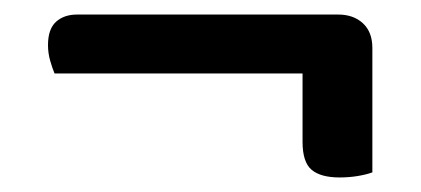

<svg xmlns="http://www.w3.org/2000/svg" viewBox="-20 -419 579 264"><path d="M86 -399H445Q466 -399 479 -387Q492 -375 492 -353V-182Q484 -179 472 -177Q460 -175 447 -175Q421 -175 408.5 -185.5Q396 -196 396 -224V-318H55Q52 -325 49 -335.5Q46 -346 46 -357Q46 -379 57 -389Q68 -399 86 -399Z"/></svg>

Font: Baloo Bhaijaan 2 Medium
Style: Regular
Weight: 500
Designer: Sanskriti Dholi, Noopur Datye and Ek Type
Foundry: Ek Type
Version: Version 1.701